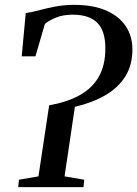

<svg xmlns="http://www.w3.org/2000/svg" viewBox="-20 -771 566 791"><path d="M55 0 58 -30.5 138.5 -44.5 182.5 -337Q255 -350 306.8 -378Q358.5 -406 386.2 -453.5Q414 -501 414 -572Q414 -644 380.8 -677.2Q347.5 -710.5 280 -710.5Q239.5 -710.5 210.5 -698.5Q181.5 -686.5 165 -672.5L126 -539H69.5L86 -717Q108 -720 138.8 -728.2Q169.5 -736.5 206.8 -743.8Q244 -751 285.5 -751Q363.5 -751 417 -727.8Q470.5 -704.5 498 -663.2Q525.5 -622 525.5 -567Q525.5 -502.5 496 -455.8Q466.5 -409 413.2 -378.2Q360 -347.5 288.5 -331L246 -44.5L327 -30.5L324 0Z"/></svg>

Font: Merriweather 72pt
Style: Italic
Weight: 400
Italic angle: -7.8°
Version: Version 2.101